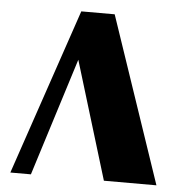

<svg xmlns="http://www.w3.org/2000/svg" viewBox="-46 -632 640 677"><g transform="rotate(5 273.5 -294.0)"><path d="M532.2 0H346.2L219.2 -417L87.9 0H15.1L214.8 -587.9H333Z"/></g></svg>

Font: Wesal
Style: Regular
Weight: 900
Designer: Ahmed zaza
Foundry: Ahmed zaza
Version: Version 2.01